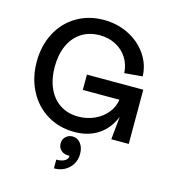

<svg xmlns="http://www.w3.org/2000/svg" viewBox="-138 -828 1088 1211"><g transform="rotate(15 405.5 -222.0)"><path d="M48 -351Q48 -456 91.5 -539Q135 -622 213 -668.5Q291 -715 390 -715Q479 -715 552.5 -678Q626 -641 670.5 -577Q715 -513 718 -434L600 -424Q597 -480 569 -523.5Q541 -567 494.5 -591Q448 -615 390 -615Q322 -615 271.5 -582.5Q221 -550 193.5 -490Q166 -430 166 -350Q166 -270 193.5 -209.5Q221 -149 271.5 -116.5Q322 -84 390 -84Q446 -84 495 -106Q544 -128 575.5 -167Q607 -206 614 -254H375V-354H743V0H629L644 -151Q612 -70 547 -27Q482 16 390 16Q292 16 214 -31Q136 -78 92 -162Q48 -246 48 -351ZM402 169H388Q362 168 344.5 151Q327 134 327 108Q327 81 345 63.5Q363 46 390 46Q422 46 442.5 72.5Q463 99 463 140Q463 197 424.5 234Q386 271 327 271V214Q362 214 382 202Q402 190 402 169Z"/></g></svg>

Font: MedMera Sans Semibold
Style: Regular
Weight: 600
Designer: Kasper Nordkvist
Foundry: UNCUT.wtf
Version: Version 1.300